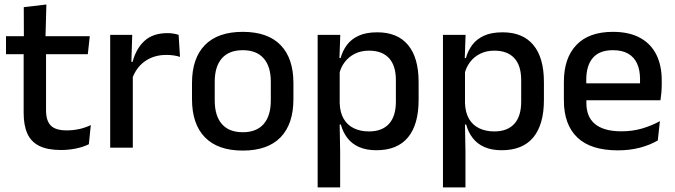

<svg xmlns="http://www.w3.org/2000/svg" viewBox="-20 -640 2926 832"><path d="M244 10Q185.5 10 150 -7.8Q114.5 -25.5 98.5 -61.2Q82.5 -97 82.5 -150.5V-449.5H179.5V-162Q179.5 -117 200 -96Q220.5 -75 269 -75Q298 -75 324.5 -81Q351 -87 373.5 -98L365 -15Q341 -3 309.5 3.5Q278 10 244 10ZM6 -405V-483H369L360.5 -405ZM83.5 -474.5 83 -609 181 -620.5 177 -474.5Z M551.5 -295.5 530.5 -372H554.5Q570 -430 606.5 -463.2Q643 -496.5 706 -496.5Q721 -496.5 732.8 -494.2Q744.5 -492 754 -489L760 -393.5Q748 -397.5 733 -399.8Q718 -402 700.5 -402Q647 -402 608 -374.5Q569 -347 551.5 -295.5ZM457.5 0V-489H553L548.5 -346.5L555.5 -339.5V0Z M1032 12.5Q924 12.5 868 -45Q812 -102.5 812 -210.5V-280Q812 -387.5 868 -444.8Q924 -502 1032 -502Q1140 -502 1195.8 -444.8Q1251.5 -387.5 1251.5 -280V-210.5Q1251.5 -102.5 1195.8 -45Q1140 12.5 1032 12.5ZM1032 -67Q1091.5 -67 1122.5 -102.5Q1153.5 -138 1153.5 -204.5V-286Q1153.5 -352 1122.5 -387.2Q1091.5 -422.5 1032 -422.5Q972.5 -422.5 941.5 -387.2Q910.5 -352 910.5 -286V-204.5Q910.5 -138 941.5 -102.5Q972.5 -67 1032 -67Z M1611 11Q1567.5 11 1536.2 -2.8Q1505 -16.5 1485.5 -41.8Q1466 -67 1457 -100.5H1424.5L1452 -193Q1453.5 -152 1469.5 -124.8Q1485.5 -97.5 1513.8 -84Q1542 -70.5 1579 -70.5Q1635.5 -70.5 1665.5 -103.2Q1695.5 -136 1695.5 -199.5V-293Q1695.5 -355.5 1665.8 -388Q1636 -420.5 1579 -420.5Q1545 -420.5 1518.5 -407.5Q1492 -394.5 1474.8 -372.2Q1457.5 -350 1450.5 -321.5L1427.5 -388.5H1456Q1464.5 -419.5 1483 -444.8Q1501.5 -470 1533.8 -485Q1566 -500 1615 -500Q1702.5 -500 1748.2 -445Q1794 -390 1794 -284.5V-207Q1794 -100.5 1748 -44.8Q1702 11 1611 11ZM1356.5 172V-489H1454.5L1450.5 -374.5L1452 -345.5V-140.5L1451.5 -121.5L1454 17V172Z M2154 11Q2110.5 11 2079.2 -2.8Q2048 -16.5 2028.5 -41.8Q2009 -67 2000 -100.5H1967.5L1995 -193Q1996.5 -152 2012.5 -124.8Q2028.5 -97.5 2056.8 -84Q2085 -70.5 2122 -70.5Q2178.5 -70.5 2208.5 -103.2Q2238.5 -136 2238.5 -199.5V-293Q2238.5 -355.5 2208.8 -388Q2179 -420.5 2122 -420.5Q2088 -420.5 2061.5 -407.5Q2035 -394.5 2017.8 -372.2Q2000.5 -350 1993.5 -321.5L1970.5 -388.5H1999Q2007.5 -419.5 2026 -444.8Q2044.5 -470 2076.8 -485Q2109 -500 2158 -500Q2245.5 -500 2291.2 -445Q2337 -390 2337 -284.5V-207Q2337 -100.5 2291 -44.8Q2245 11 2154 11ZM1899.5 172V-489H1997.5L1993.5 -374.5L1995 -345.5V-140.5L1994.5 -121.5L1997 17V172Z M2657 11.5Q2540 11.5 2481.8 -44.2Q2423.5 -100 2423.5 -205V-285Q2423.5 -388.5 2477.8 -445.2Q2532 -502 2636 -502Q2706.5 -502 2753.5 -476.2Q2800.5 -450.5 2824 -403.5Q2847.5 -356.5 2847.5 -292V-273.5Q2847.5 -256.5 2846 -239Q2844.5 -221.5 2842 -205.5H2752Q2753 -231.5 2753.2 -254.5Q2753.5 -277.5 2753.5 -296.5Q2753.5 -337 2740.5 -365Q2727.5 -393 2701.5 -407.8Q2675.5 -422.5 2636 -422.5Q2577.5 -422.5 2549 -389.2Q2520.5 -356 2520.5 -294.5V-248.5L2521 -237V-193.5Q2521 -166 2529.2 -143.5Q2537.5 -121 2555.8 -104.8Q2574 -88.5 2603 -79.8Q2632 -71 2673.5 -71Q2720.5 -71 2761.8 -83Q2803 -95 2839.5 -115L2830.5 -31.5Q2797.5 -12 2753.8 -0.2Q2710 11.5 2657 11.5ZM2475.5 -205.5V-279H2822V-205.5Z"/></svg>

Font: Anek Odia Medium
Style: Regular
Weight: 500
Designer: Yesha Goshar & Mahesh Sahu (Odia), Yesha Goshar (Latin)
Foundry: Ek Type
Version: Version 1.003